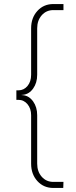

<svg xmlns="http://www.w3.org/2000/svg" viewBox="-20 -750 375 950"><path d="M244 150H294L293 180H244Q196 180 165 146Q134 112 134 60V-180Q134 -213 116 -234.5Q98 -256 71 -256H61V-303H71Q98 -303 116 -324.5Q134 -346 134 -380V-610Q134 -662 165 -696Q196 -730 244 -730H294V-700H244Q209 -700 186.5 -674.5Q164 -649 164 -610V-380Q164 -340 144 -312Q124 -284 94 -281L84 -280L94 -279Q124 -276 144 -248Q164 -220 164 -180V60Q164 99 186.5 124.5Q209 150 244 150Z"/></svg>

Font: Metropolitano Thin
Style: Regular
Weight: 250
Designer: Fonts by Alex Slobzheninov & Chris M. Simpson / Changes by Cristiano Sobral
Foundry: Fonts by Alex Slobzheninov & Chris M. Simpson / Changes by Cristiano Sobral
Version: Version 1.00;August 30, 2020;FontCreator 13.0.0.2681 64-bit